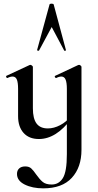

<svg xmlns="http://www.w3.org/2000/svg" viewBox="-20 -750 534 1051"><path d="M242 -47Q275 -47 309.5 -65Q344 -83 366 -113L371 -101Q288 11 193 11Q139 11 109 -22.5Q79 -56 79 -114V-263Q79 -299 72 -315Q65 -331 49 -331Q36 -331 21 -323H20Q16 -323 14 -328Q12 -333 15 -335L142 -394L146 -395Q150 -395 155 -391Q160 -387 160 -384V-157Q160 -101 180 -74Q200 -47 242 -47ZM217 281Q157 281 115 260Q73 239 73 202Q73 183 85 172Q97 161 118 161Q139 161 151 172Q163 183 178 205Q197 232 214 246Q231 260 263 260Q302 260 324 225Q346 190 346 94V-263Q346 -298 339 -314.5Q332 -331 316 -331Q303 -331 288 -323H287Q283 -323 280.5 -328Q278 -333 282 -335L408 -394L413 -395Q417 -395 421.5 -391Q426 -387 426 -384V70Q426 166 373 223.5Q320 281 217 281ZM341 -475Q341 -473 336.5 -472Q332 -471 331 -474L263 -602L194 -474Q193 -471 187.5 -472.5Q182 -474 183 -476L251 -725Q252 -730 262 -730Q273 -730 274 -725L341 -476Z"/></svg>

Font: Cormorant Infant SemiBold
Style: Regular
Weight: 600
Designer: Christian Thalmann (Catharsis Fonts)
Foundry: Catharsis Fonts
Version: Version 4.000